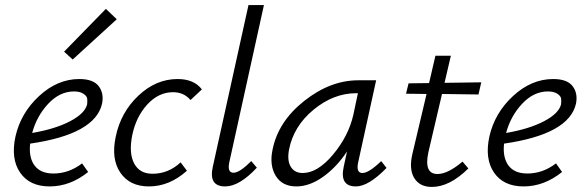

<svg xmlns="http://www.w3.org/2000/svg" viewBox="-20 -731 2307 758"><path d="M441 -655 267 -496 233 -527 398 -696ZM293 -419Q348 -419 369.5 -391Q391 -363 383 -322Q356 -201 99 -164Q93 -109 116.5 -77.5Q140 -46 191 -46Q252 -46 304 -86L328 -52Q257 5 176 5Q97 5 59.5 -49.5Q22 -104 41 -192Q62 -285 134.5 -352Q207 -419 293 -419ZM324 -319Q325 -328 324.5 -339.5Q324 -351 310 -360.5Q296 -370 272 -370Q216 -370 170.5 -321.5Q125 -273 107 -206Q199 -222 257 -252.5Q315 -283 324 -319Z M732 -336Q706 -367 663 -367Q606 -367 561.5 -318.5Q517 -270 502 -197Q488 -127 509.5 -86Q531 -45 582 -45Q645 -45 693 -90L718 -57Q649 5 568 5Q492 5 455 -49.5Q418 -104 437 -192Q457 -288 526.5 -353.5Q596 -419 681 -419Q746 -419 777 -378Z M869 5Q803 5 820 -72L961 -711H1022L885 -89Q877 -49 902 -49Q926 -49 972 -95L994 -69Q925 5 869 5Z M1485 -95 1506 -68Q1435 5 1385 5Q1320 5 1337 -73L1350 -133Q1309 -71 1255.5 -33Q1202 5 1150 5Q1094 5 1068.5 -37Q1043 -79 1056 -140Q1078 -251 1181 -332.5Q1284 -414 1394 -414H1465L1394 -90Q1385 -48 1411 -48Q1436 -48 1485 -95ZM1175 -48Q1234 -48 1295 -121Q1356 -194 1375 -278L1393 -363H1386Q1297 -363 1218 -298Q1139 -233 1121 -140Q1113 -97 1128 -72.5Q1143 -48 1175 -48Z M1725 -360 1671 -129Q1653 -44 1707 -44Q1748 -44 1806 -93L1829 -66Q1755 7 1685 7Q1637 7 1615.5 -28Q1594 -63 1608 -123L1664 -360L1583 -361L1593 -402L1674 -403L1699 -511H1760L1735 -404L1880 -406L1869 -358Z M2164 -419Q2219 -419 2240.5 -391Q2262 -363 2254 -322Q2227 -201 1970 -164Q1964 -109 1987.5 -77.5Q2011 -46 2062 -46Q2123 -46 2175 -86L2199 -52Q2128 5 2047 5Q1968 5 1930.5 -49.5Q1893 -104 1912 -192Q1933 -285 2005.5 -352Q2078 -419 2164 -419ZM2195 -319Q2196 -328 2195.5 -339.5Q2195 -351 2181 -360.5Q2167 -370 2143 -370Q2087 -370 2041.5 -321.5Q1996 -273 1978 -206Q2070 -222 2128 -252.5Q2186 -283 2195 -319Z"/></svg>

Font: EauTest
Style: Italic
Weight: 400
Italic angle: -12°
Designer: Christian Thalmann (Catharsis Fonts)
Version: Version 0.001;PS 000.001;hotconv 1.0.88;makeotf.lib2.5.64775